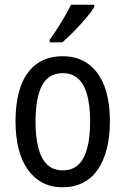

<svg xmlns="http://www.w3.org/2000/svg" viewBox="-20 -786 533 816"><path d="M447 -269Q447 -205 434 -154Q421 -103 396 -66Q371 -29 333 -9.5Q295 10 245 10Q198 10 161 -9.5Q124 -29 98 -65.5Q72 -102 59 -153.5Q46 -205 46 -269Q46 -358 68.5 -420Q91 -482 136 -514.5Q181 -547 247 -547Q309 -547 354 -515Q399 -483 423 -421.5Q447 -360 447 -269ZM131 -269Q131 -202 143.5 -155.5Q156 -109 181.5 -85.5Q207 -62 247 -62Q287 -62 312.5 -85.5Q338 -109 350.5 -155.5Q363 -202 363 -269Q363 -337 350.5 -382.5Q338 -428 312.5 -451.5Q287 -475 247 -475Q186 -475 158.5 -422.5Q131 -370 131 -269ZM381 -757Q372 -741 355.5 -721Q339 -701 319.5 -679.5Q300 -658 280.5 -639Q261 -620 245 -606H191V-617Q209 -642 225.5 -667.5Q242 -693 256.5 -718.5Q271 -744 282 -766H381Z"/></svg>

Font: Noto Sans Arabic Condensed
Style: Regular
Weight: 400
Width: 3
Designer: Monotype Design Team, Nadine Chahine, Nizar Qandah and Khaled Hosny
Foundry: Monotype Imaging Inc.
Version: Version 2.012